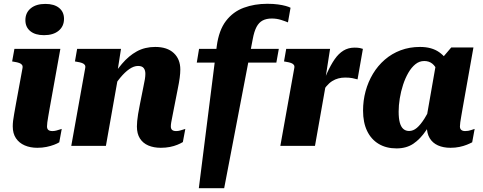

<svg xmlns="http://www.w3.org/2000/svg" viewBox="-20 -769 2544 1012"><path d="M47.2 -102.8Q47.2 -117 49 -132.3Q50.8 -147.6 54.6 -168.3Q58.4 -189 63.4 -218L98.4 -408.8Q100.8 -420 96.3 -426.6Q91.8 -433.2 81.6 -437Q71.4 -440.8 55.4 -443.2L44 -445.2L56 -511.6H298.2L240.8 -192.8Q237.2 -171.2 234.1 -153.9Q231 -136.6 229.4 -124Q227.8 -111.4 227.8 -102.8Q227.8 -89.8 234.9 -84Q242 -78.2 256.2 -78.2Q267 -78.2 276.9 -80.9Q286.8 -83.6 294.5 -86.2Q302.2 -88.8 305.4 -89.6L292.4 -19Q282.4 -12.6 264.8 -5.9Q247.2 0.8 224.9 5.4Q202.6 10 176.6 10Q139.4 10 110.1 -2.7Q80.8 -15.4 64 -40.4Q47.2 -65.4 47.2 -102.8ZM113.8 -662.6Q113.8 -702 142.1 -725.2Q170.4 -748.4 219.2 -748.4Q265.6 -748.4 291.5 -727.3Q317.4 -706.2 317.4 -669.8Q317.4 -630.4 289.1 -607Q260.8 -583.6 212 -583.6Q165.6 -583.6 139.7 -604.9Q113.8 -626.2 113.8 -662.6Z M355.6 0H538.2L607.8 -392.8L597 -378.2L617.8 -511.6H386.6L375 -445.2L386 -443.2Q402 -440.8 412.2 -437Q422.4 -433.2 426.9 -426.8Q431.4 -420.4 429 -409.6ZM895.8 -192.8 916.6 -298.6Q924 -334.6 927.2 -359.2Q930.4 -383.8 930.4 -402.8Q930.4 -457 895.9 -489.3Q861.4 -521.6 798.2 -521.6Q743.6 -521.6 701 -498.1Q658.4 -474.6 622.5 -432.2Q586.6 -389.8 552.6 -333.6L566.4 -288.8Q589.4 -329.8 613.9 -359.4Q638.4 -389 662.1 -405.2Q685.8 -421.4 707.6 -421.4Q728.8 -421.4 737.5 -410.1Q746.2 -398.8 746.2 -380Q746.2 -367.4 743.7 -351.8Q741.2 -336.2 736.2 -313.2L717.2 -218Q711.2 -189 707.9 -167.7Q704.6 -146.4 703.1 -131.1Q701.6 -115.8 701.6 -102.2Q701.6 -64.2 717.5 -39.2Q733.4 -14.2 761.9 -2.1Q790.4 10 827.6 10Q853 10 875 5.7Q897 1.4 914.8 -5.9Q932.6 -13.2 943.8 -20.2L956.8 -89.6Q954.2 -88.8 946.2 -86.2Q938.2 -83.6 928.6 -80.9Q919 -78.2 908.2 -78.2Q894.6 -78.2 887.5 -84Q880.4 -89.8 880.4 -102.8Q880.4 -111.4 882.5 -124Q884.6 -136.6 888.2 -153.9Q891.8 -171.2 895.8 -192.8Z M1029.2 -511.6H1449.6L1436.6 -439H1017.2ZM1412.6 -671.4Q1384.2 -671.4 1364.4 -661Q1344.6 -650.6 1332.1 -627Q1319.6 -603.4 1312.2 -563L1161.6 223H1028L1122.4 -525.2Q1133.6 -609.8 1171 -658.6Q1208.4 -707.4 1265 -728.2Q1321.6 -749 1388.6 -749Q1421.4 -749 1445.5 -745.6Q1469.6 -742.2 1486.1 -737.6Q1502.6 -733 1511.4 -728.2L1497.8 -651Q1486 -656.2 1462.3 -663.8Q1438.6 -671.4 1412.6 -671.4Z M1457.6 0H1640.2L1701.4 -346L1693.4 -342.2L1719.8 -511.6H1488.6L1477 -445.2L1488 -443.2Q1504 -440.8 1514.2 -437Q1524.4 -433.2 1528.9 -426.8Q1533.4 -420.4 1531 -409.6ZM1892.8 -511.4Q1888.4 -513.4 1877.3 -515.7Q1866.2 -518 1849 -518Q1815.8 -518 1790.1 -502.2Q1764.4 -486.4 1743.8 -456.5Q1723.2 -426.6 1704.4 -385.1Q1685.6 -343.6 1666.6 -291.8L1669.2 -268.8Q1684.8 -295.8 1699.9 -313.7Q1715 -331.6 1730.8 -341.5Q1746.6 -351.4 1763.7 -355.8Q1780.8 -360.2 1799.2 -360.2Q1821.2 -360.2 1837 -357.2Q1852.8 -354.2 1864.6 -350.6Z M2376.2 -313.4 2296.8 -334.2Q2295.2 -368.8 2285.5 -394.1Q2275.8 -419.4 2258.6 -433.4Q2241.4 -447.4 2216 -447.4Q2190.4 -447.4 2169.5 -430.5Q2148.6 -413.6 2132.2 -385.2Q2115.8 -356.8 2104.4 -321.8Q2093 -286.8 2087.1 -250.1Q2081.2 -213.4 2081.2 -180.8Q2081.2 -144.8 2087.4 -122.4Q2093.6 -100 2106 -89.3Q2118.4 -78.6 2136.2 -78.6Q2157.8 -78.6 2177.1 -94.9Q2196.4 -111.2 2217 -143.6Q2237.6 -176 2260.2 -222.8L2290.2 -193.6Q2257.6 -128.4 2226.5 -82.3Q2195.4 -36.2 2158.7 -11.5Q2122 13.2 2070 13.2Q2015.8 13.2 1976.1 -10.5Q1936.4 -34.2 1915 -78.7Q1893.6 -123.2 1893.6 -186Q1893.6 -239 1907 -288.4Q1920.4 -337.8 1945.9 -380.2Q1971.4 -422.6 2008.2 -454.5Q2045 -486.4 2091.8 -504Q2138.6 -521.6 2194 -521.6Q2256 -521.6 2295.4 -493.5Q2334.8 -465.4 2354.7 -418.6Q2374.6 -371.8 2376.2 -313.4ZM2475.4 -518.8 2417.6 -193.4Q2414 -171.8 2410.9 -154.5Q2407.8 -137.2 2406 -124.1Q2404.2 -111 2404.2 -102.8Q2404.2 -89.8 2411.6 -84Q2419 -78.2 2431.4 -78.2Q2449 -78.2 2462.9 -83.3Q2476.8 -88.4 2481.8 -89.6L2468.8 -19Q2458.2 -13.2 2440.9 -6.2Q2423.6 0.8 2401.7 5.4Q2379.8 10 2354.4 10Q2316.6 10 2288.3 -2.7Q2260 -15.4 2244.8 -40.8Q2229.6 -66.2 2229.6 -104.6Q2229.6 -112 2230.4 -120.1Q2231.2 -128.2 2233.2 -141.2L2221.6 -110.8L2279 -438.8L2287.4 -435.4L2358.4 -518.8Z"/></svg>

Font: Roboto Serif 20pt
Style: Italic
Weight: 400
Italic angle: -10°
Designer: Greg Gazdowicz
Foundry: Commercial Type
Version: Version 1.008